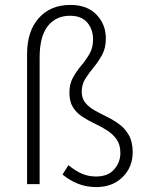

<svg xmlns="http://www.w3.org/2000/svg" viewBox="-20 -748 589 780"><path d="M371 12Q331 12 297 -1.5Q263 -15 234 -39L258 -77Q286 -54 312.5 -42.5Q339 -31 370 -31Q419 -31 444 -60Q469 -89 469 -126Q469 -160 454 -181.5Q439 -203 415.5 -218Q392 -233 365.5 -245.5Q339 -258 315 -273.5Q291 -289 276.5 -312Q262 -335 262 -371Q262 -407 276.5 -433Q291 -459 310 -481.5Q329 -504 343.5 -529Q358 -554 358 -587Q358 -629 334.5 -656.5Q311 -684 264 -684Q208 -684 174.5 -642.5Q141 -601 141 -514V0H90V-529Q90 -621 137.5 -674.5Q185 -728 266 -728Q334 -728 372 -688.5Q410 -649 410 -592Q410 -553 395 -525.5Q380 -498 361 -475Q342 -452 327 -428.5Q312 -405 312 -376Q312 -348 327 -330Q342 -312 365.5 -299Q389 -286 415.5 -273Q442 -260 465.5 -242.5Q489 -225 504 -198Q519 -171 519 -129Q519 -69 478 -28.5Q437 12 371 12Z"/></svg>

Font: Assistant Light
Style: Regular
Weight: 300
Designer: Hebrew By Ben Nathan, Latin by Paul Hunt
Version: Version 3.000